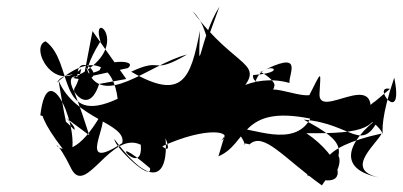

<svg xmlns="http://www.w3.org/2000/svg" viewBox="-20 -745 1219 581"><path d="M262 -516 367 -539C401 -567 287 -563 282 -533C245 -510 176 -536 152 -495C264 -594 325 -540 336 -446C148 -359 205 -557 118 -620C68 -603 144 -460 226 -537C202 -423 184 -544 250 -336C120 -431 215 -368 205 -352C102 -459 55 -434 191 -268C230 -341 125 -593 102 -396C207 -371 207 -195 157 -502C205 -384 364 -373 350 -312C204 -217 318 -381 285 -397C155 -173 109 -412 196 -234C240 -149 315 -351 406 -307C415 -195 283 -365 434 -236C441 -192 327 -299 326 -324C441 -169 490 -211 481 -327C511 -248 435 -344 468 -301C609 -366 691 -346 649 -319C679 -352 679 -407 641 -272C730 -309 706 -429 919 -386C870 -294 738 -362 693 -356C749 -278 693 -321 735 -308C778 -348 838 -267 954 -184C1027 -288 1034 -312 899 -383C1047 -371 1074 -277 1129 -391C1035 -322 985 -225 1151 -204C1007 -221 1116 -304 1135 -341C937 -298 945 -234 988 -211C1025 -252 1015 -342 909 -215C1052 -157 1013 -271 907 -342C1086 -340 1124 -357 1129 -444C1097 -440 1036 -349 1094 -384C1188 -327 1093 -276 1173 -510C1204 -357 1101 -490 1160 -476C1006 -348 1034 -361 1099 -392C1127 -542 939 -377 947 -464C950 -529 956 -536 916 -457C872 -452 776 -502 783 -451C862 -517 739 -470 746 -518C878 -526 762 -577 749 -480C880 -459 761 -538 766 -526C903 -597 853 -523 856 -494C739 -527 646 -446 701 -462C790 -560 696 -531 563 -711C627 -649 585 -565 644 -725C583 -628 579 -486 585 -652C557 -509 534 -437 377 -528C477 -575 434 -515 546 -580C430 -551 286 -408 241 -541C275 -503 203 -489 284 -620C251 -727 394 -600 201 -509C334 -481 212 -608 214 -512C157 -529 239 -364 280 -491L362 -506L260 -651L231 -500Z"/></svg>

Font: CISF Camouflage Kit
Style: Mdz
Weight: 400
Designer: Robert Jablonski, Jasper
Foundry: Cannot Into Space Fonts
Version: Version 1.270